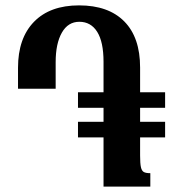

<svg xmlns="http://www.w3.org/2000/svg" viewBox="-20 -694 652 714"><path d="M501 -293V-241H594V-183H501V-116Q501 -86 504 -72.5Q507 -59 514.5 -54.5Q522 -50 539 -50V0H365V-183H270V-241H365V-293H270V-351H365V-464Q365 -538 341.5 -575.5Q318 -613 275 -613Q233 -613 210 -572.5Q187 -532 187 -463V-364H47V-442Q47 -552 106.5 -613Q166 -674 274 -674Q383 -674 442 -614.5Q501 -555 501 -443V-351H594V-293Z"/></svg>

Font: Noto Serif Armenian SmBold Cond
Style: Regular
Weight: 600
Width: 3
Designer: Monotype Design team
Foundry: Monotype Imaging Inc.
Version: Version 1.000